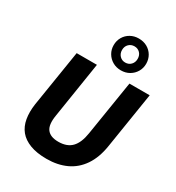

<svg xmlns="http://www.w3.org/2000/svg" viewBox="-232 -1139 1183 1289"><g transform="rotate(30 360.0 -494.0)"><path d="M328 11Q252 11 199.5 -9Q147 -29 117.5 -65Q88 -101 79 -152.5Q70 -204 79 -267L149 -705H306L238 -273Q225 -196 251 -162Q277 -128 339 -128Q406 -128 442 -165.5Q478 -203 490 -281L558 -705H715L646 -271Q631 -176 588 -113Q545 -50 479 -19.5Q413 11 328 11ZM463 -753Q427 -753 398.5 -769.5Q370 -786 353.5 -814Q337 -842 337 -876Q337 -911 353.5 -939Q370 -967 398.5 -983Q427 -999 462 -999Q499 -999 527.5 -983Q556 -967 572.5 -939Q589 -911 589 -876Q589 -842 572.5 -814Q556 -786 527.5 -769.5Q499 -753 463 -753ZM462 -813Q489 -813 506 -831Q523 -849 523 -876Q523 -904 506 -921.5Q489 -939 463 -939Q437 -939 419.5 -921.5Q402 -904 402 -876Q402 -849 419 -831Q436 -813 462 -813Z"/></g></svg>

Font: Nunito Sans 7pt SemiCondensed ExtraBold
Style: Italic
Weight: 800
Width: 4
Italic angle: -9°
Designer: Vernon Adams
Foundry: Vernon Adams
Version: Version 3.101;gftools[0.9.27]